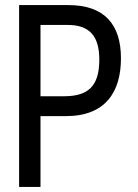

<svg xmlns="http://www.w3.org/2000/svg" viewBox="-20 -734 540 754"><path d="M55 0H139V-278H239C395 -278 455 -374 455 -505C455 -638 390 -714 249 -714H55ZM139 -356V-636H246C331 -636 370 -593 370 -500C370 -394 325 -356 231 -356Z"/></svg>

Font: Noto Sans Mono ExtraCondensed
Style: Regular
Weight: 400
Width: 2
Designer: Monotype Design Team
Foundry: Monotype Imaging Inc.
Version: Version 2.014